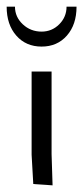

<svg xmlns="http://www.w3.org/2000/svg" viewBox="-45 -555 250 577"><path d="M80 -460Q111 -460 133 -482Q155 -504 155 -535H185Q185 -481 156 -448Q127 -415 80 -415Q33 -415 4 -448Q-25 -481 -25 -535H0Q0 -504 23.5 -482Q47 -460 80 -460ZM50 -340H110V-92L113 2L55 -2L50 -90Z"/></svg>

Font: Glametrix
Style: Regular
Weight: 500
Designer: gluk
Foundry: gluk
Version: Version 0.40